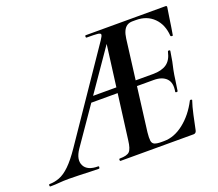

<svg xmlns="http://www.w3.org/2000/svg" viewBox="-167 -774 1047 923"><g transform="rotate(-20 356.0 -312.5)"><path d="M-56 0Q-60 0 -60 -6Q-60 -12 -56 -12Q-31 -12 -5.5 -21.5Q20 -31 48 -58Q76 -85 110 -135L411 -577Q424 -596 423.5 -603Q423 -610 406.5 -611.5Q390 -613 352 -613Q348 -613 348 -619Q348 -625 352 -625H760Q768 -625 766 -616Q763 -597 759 -571Q755 -545 751.5 -521Q748 -497 745 -482Q744 -478 738.5 -479.5Q733 -481 733 -483Q729 -542 694 -576.5Q659 -611 604 -611H586Q569 -611 557.5 -603.5Q546 -596 539 -581Q532 -566 529 -543L471 -85Q468 -57 470 -42.5Q472 -28 483.5 -23Q495 -18 519 -18H532Q584 -18 633 -56.5Q682 -95 715 -159Q717 -162 722 -160.5Q727 -159 726 -157Q716 -128 707.5 -88.5Q699 -49 692 -15Q689 0 676 0H303Q299 0 299 -6Q299 -12 303 -12Q340 -12 353 -25Q366 -38 371 -81L440 -613L467 -602L136 -123Q105 -77 121 -44.5Q137 -12 192 -12Q197 -12 196 -6Q195 0 192 0Q174 0 147 -1Q120 -2 91.5 -3Q63 -4 40 -4Q9 -4 -10.5 -2Q-30 0 -56 0ZM263 -311 282 -339H467L469 -311ZM675 -222Q674 -218 668 -218.5Q662 -219 663 -223Q671 -267 649.5 -289Q628 -311 585 -311H428L432 -339H592Q636 -339 661.5 -356.5Q687 -374 696 -415Q697 -420 703 -419.5Q709 -419 708 -414Q703 -382 699.5 -363.5Q696 -345 691 -325Q686 -300 683 -275.5Q680 -251 675 -222Z"/></g></svg>

Font: Cormorant
Style: Bold Italic
Weight: 700
Italic angle: -10°
Designer: Christian Thalmann (Catharsis Fonts)
Foundry: Catharsis Fonts
Version: Version 4.000